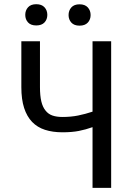

<svg xmlns="http://www.w3.org/2000/svg" viewBox="-20 -911 640 931"><path d="M519 -710.9H428.7V-369.6Q393.6 -357.9 358.4 -350.8Q323.2 -343.8 282.7 -343.8Q254.9 -343.8 234.4 -350.8Q213.9 -357.9 200.7 -375Q187 -391.6 180.4 -419.2Q173.8 -446.8 173.8 -488.3V-710.9H83.5V-488.3Q83.5 -429.2 96.9 -387.7Q110.4 -346.2 135.7 -319.8Q161.1 -293.5 198.2 -281.5Q235.4 -269.5 282.7 -269.5Q329.1 -269.5 362.5 -276.1Q396 -282.7 428.7 -294.4V0H519ZM102.5 -838.9Q102.5 -816.9 116 -802.2Q129.4 -787.6 155.8 -787.6Q182.1 -787.6 195.8 -802.2Q209.5 -816.9 209.5 -838.9Q209.5 -860.8 195.8 -875.7Q182.1 -890.6 155.8 -890.6Q129.4 -890.6 116 -875.7Q102.5 -860.8 102.5 -838.9ZM312.5 -837.9Q312.5 -816.4 325.9 -801.5Q339.4 -786.6 365.7 -786.6Q392.1 -786.6 405.8 -801.5Q419.4 -816.4 419.4 -837.9Q419.4 -859.9 405.8 -875Q392.1 -890.1 365.7 -890.1Q339.4 -890.1 325.9 -875Q312.5 -859.9 312.5 -837.9Z"/></svg>

Font: RobotoMono Nerd Font
Style: Regular
Weight: 400
Monospace: yes
Designer: Google
Version: Version 3.000;Nerd Fonts 3.2.1